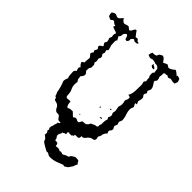

<svg xmlns="http://www.w3.org/2000/svg" viewBox="-226 -731 989 989"><g transform="rotate(45 268.5 -236.5)"><path d="M365 -627Q374 -625 380.5 -617Q387 -609 392 -602Q398 -605 403.5 -608Q409 -611 416 -612L429 -603Q440 -604 448 -610Q456 -616 464 -622Q472 -618 478.5 -612.5Q485 -607 491 -602V-608Q501 -607 510 -602L516 -586Q514 -581 512.5 -576Q511 -571 508 -567Q491 -567 479 -571L464 -566L452 -572Q446 -568 437 -570L431 -563Q433 -556 431.5 -549.5Q430 -543 430 -536Q434 -531 434 -525.5Q434 -520 435 -515Q432 -512 429.5 -508.5Q427 -505 427 -500Q432 -492 438.5 -482Q445 -472 445 -463Q445 -457 441.5 -452Q438 -447 438 -441L444 -432Q437 -423 437 -414Q440 -410 443 -406Q446 -402 446 -397Q446 -385 441 -372L447 -357V-354H438V-350L446 -335Q446 -329 443 -324Q440 -319 440 -313Q440 -295 446.5 -277.5Q453 -260 453 -242L446 -226L451 -210L445 -196Q445 -191 448.5 -186Q452 -181 452 -176Q452 -169 447 -164.5Q442 -160 442 -153L447 -142Q440 -136 435.5 -127Q431 -118 431 -108L424 -96L427 -83L425 -73Q420 -68 413.5 -67.5Q407 -67 402 -64Q393 -59 389 -53.5Q385 -48 381 -43.5Q377 -39 370.5 -37.5Q364 -36 350 -39Q345 -31 338.5 -25Q332 -19 332 -9L321 -7Q316 -12 310.5 -16.5Q305 -21 303 -28Q297 -28 292.5 -24.5Q288 -21 283 -21Q271 -21 258 -26Q252 -10 235 -10Q227 -10 223 -11Q219 -12 217 -14Q215 -16 212.5 -19.5Q210 -23 206 -28Q201 -34 192.5 -33Q184 -32 178 -37Q171 -42 168 -50.5Q165 -59 157 -64Q151 -68 143.5 -69Q136 -70 131 -75L129 -85Q121 -85 119 -94Q117 -103 113 -108Q108 -142 95 -172Q95 -180 97 -186.5Q99 -193 102 -200L98 -209Q98 -217 97 -225Q96 -233 96 -241L97 -248L107 -258Q106 -260 104 -265Q102 -270 102 -272Q102 -281 108 -286Q102 -288 98.5 -294Q95 -300 92 -305Q92 -310 96 -312Q100 -314 104 -316Q105 -324 105 -332.5Q105 -341 107 -349Q106 -356 101.5 -360.5Q97 -365 93 -370Q93 -375 95.5 -379Q98 -383 101 -387L96 -397Q98 -401 100.5 -405Q103 -409 104 -414L96 -425Q96 -432 102.5 -436.5Q109 -441 114 -444Q113 -449 109 -453.5Q105 -458 105 -464Q111 -470 111 -477Q111 -486 106 -494Q106 -501 111 -509Q109 -517 109 -522Q109 -528 113 -538Q105 -543 96 -545Q87 -547 79 -552L83 -563Q76 -563 70.5 -567.5Q65 -572 60 -576Q54 -576 50 -571.5Q46 -567 41 -567L25 -575Q21 -584 21 -597Q25 -601 30.5 -604Q36 -607 42 -607Q45 -607 50.5 -604Q56 -601 60 -601Q69 -601 75.5 -610Q82 -619 90 -622V-614L104 -603Q112 -603 119 -606Q126 -609 134 -609Q138 -606 142 -602.5Q146 -599 151 -597Q159 -601 161.5 -608.5Q164 -616 170 -622L177 -624Q182 -616 187.5 -609Q193 -602 199 -595Q205 -597 209 -597Q211 -597 212 -596Q213 -595 215 -595L220 -587L232 -584Q230 -577 223.5 -576Q217 -575 211 -575L200 -582Q193 -578 187 -570L188 -565Q188 -555 179 -548L167 -551L168 -555L162 -570L155 -574Q147 -570 142 -560Q142 -552 140.5 -546.5Q139 -541 132 -536Q136 -532 138 -526.5Q140 -521 144 -517Q138 -513 138 -503L139 -477Q142 -470 143.5 -463Q145 -456 147 -449L139 -441L143 -426L139 -415Q140 -408 143.5 -406Q147 -404 147 -394L141 -381Q144 -373 144 -364Q144 -362 143 -359Q142 -356 141 -354L148 -343V-323L141 -310Q142 -304 140 -294L151 -280L152 -274Q152 -267 147.5 -261Q143 -255 139 -250L142 -240Q140 -234 143.5 -229.5Q147 -225 150 -220Q149 -215 148.5 -211Q148 -207 148 -202Q148 -185 155 -171.5Q162 -158 162 -141Q162 -132 164 -128Q166 -124 169.5 -123Q173 -122 178 -123Q183 -124 189 -124H195Q196 -121 196.5 -115Q197 -109 198.5 -103.5Q200 -98 202.5 -94Q205 -90 210 -90Q217 -95 224.5 -95.5Q232 -96 240 -96L262 -75Q270 -83 277 -83Q282 -83 286 -80Q290 -77 295 -77Q303 -77 305 -83.5Q307 -90 312 -95L334 -97Q339 -101 343.5 -105.5Q348 -110 349 -117Q358 -120 364.5 -124Q371 -128 381 -128Q389 -132 387.5 -139Q386 -146 391 -151V-167Q391 -173 392 -179.5Q393 -186 396 -192L390 -205Q396 -211 396 -221Q396 -227 394.5 -228.5Q393 -230 392 -232Q391 -234 391 -238Q391 -242 394 -252L389 -280Q394 -292 394 -301Q394 -307 393 -313Q392 -319 390 -324Q391 -330 394 -335.5Q397 -341 397 -348L396 -355L382 -359Q392 -374 393 -398.5Q394 -423 394 -441Q394 -447 392 -452.5Q390 -458 390 -464L397 -472Q397 -480 395.5 -484Q394 -488 396 -496Q391 -501 390 -507.5Q389 -514 389 -521Q389 -526 391.5 -529.5Q394 -533 397 -536Q394 -541 394 -547Q394 -553 393 -558Q388 -565 381.5 -568.5Q375 -572 367 -570Q355 -576 340 -576L330 -572Q325 -572 320 -574Q315 -576 310 -578Q311 -589 316 -600H323Q334 -600 342 -604Q346 -616 350 -619Q354 -622 365 -627ZM364 -565 367 -558Q372 -556 377 -553Q382 -550 383 -544L370 -543L359 -552ZM358 -172 366 -179 374 -174 369 -172ZM365 -240 370 -244 376 -243V-242L372 -238ZM321 -213V-216L328 -211L324 -206ZM273 -111 274 -113 281 -111 278 -108ZM234 -4Q235 -7 239.5 -15Q244 -23 249.5 -30.5Q255 -38 261 -43.5Q267 -49 271 -48Q277 -52 281.5 -56.5Q286 -61 292 -64L300 -75L301 -71Q306 -72 309 -74.5Q312 -77 316 -79Q316 -75 325 -71.5Q334 -68 337 -66L344 -68Q351 -64 355.5 -57.5Q360 -51 364 -44L360 -45Q362 -37 362 -32Q362 -19 351 -19Q340 -19 331 -19Q329 -9 323 -3H308L303 -6L296 2L299 7L297 12L288 14L285 17L279 19L278 20L279 25L273 35H274L271 40V51Q281 61 281 74L286 73L299 75Q304 83 304 91L305 93Q309 92 312 91.5Q315 91 319 91Q330 91 336 97L343 94L353 96L356 98L362 97Q369 92 376 89Q383 86 391 84Q393 75 400.5 70Q408 65 416 61Q421 61 426.5 61Q432 61 437 62L442 66L444 71V72L451 79Q445 89 442 102V101L441 103L427 124Q425 126 419.5 129Q414 132 412 135H404L401 133Q379 142 362 148Q345 154 321 154Q313 154 306.5 148.5Q300 143 291 146Q282 141 265.5 132Q249 123 243 115Q243 108 238.5 103.5Q234 99 229 95L230 96L223 91L224 76L217 65L219 59L220 58L215 49Q216 44 216 39.5Q216 35 219 31L222 16L224 13L225 7L227 5Q225 3 225 2Q225 0 228.5 -1.5Q232 -3 234 -4Z"/></g></svg>

Font: ErikasBuero
Style: Regular
Weight: 400
Designer: Peter Wiegel
Foundry: Peter Wiegel
Version: Version 1.006